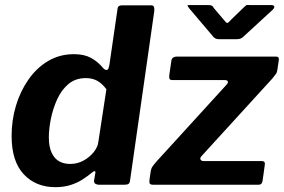

<svg xmlns="http://www.w3.org/2000/svg" viewBox="-20 -764 1173 794"><path d="M389 0Q381 0 374.5 -4Q368 -8 369 -18L374 -47Q376 -55 372 -56Q368 -57 360 -50Q342 -35 320 -21Q298 -7 270.5 1.5Q243 10 209 10Q128 10 78 -43.5Q28 -97 28 -202Q28 -267 46 -327Q64 -387 98 -435.5Q132 -484 179.5 -512Q227 -540 286 -540Q328 -540 356.5 -524.5Q385 -509 408 -481Q416 -473 423 -475Q430 -477 433 -500L466 -727Q467 -736 472 -739Q477 -742 485 -742H607Q620 -742 618 -718L518 -19Q517 -8 512 -4Q507 0 494 0ZM420 -395Q402 -419 382 -430Q362 -441 335 -441Q292 -441 263 -416.5Q234 -392 216.5 -353.5Q199 -315 190.5 -273Q182 -231 182 -196Q182 -157 193.5 -132.5Q205 -108 224.5 -97Q244 -86 270 -86Q300 -86 325.5 -100Q351 -114 368 -135.5Q385 -157 387 -179ZM615 0Q603 0 600 -4Q597 -8 598 -19L603 -54Q605 -67 610 -74.5Q615 -82 628 -97L918 -415Q924 -422 922 -427.5Q920 -433 907 -433H693Q683 -433 681 -438Q679 -443 680 -453L689 -515Q691 -523 697 -526.5Q703 -530 710 -530H1122Q1135 -530 1133 -516L1127 -475Q1126 -465 1120.5 -457.5Q1115 -450 1106 -439L813 -118Q806 -110 809.5 -104Q813 -98 821 -98H1062Q1078 -98 1075 -82L1066 -17Q1065 -10 1061.5 -5Q1058 0 1047 0H615ZM993 -738Q999 -744 1003.5 -743.5Q1008 -743 1016 -743H1102Q1112 -743 1114 -737.5Q1116 -732 1108 -724L984 -610Q979 -606 973.5 -604Q968 -602 959 -602H886Q874 -602 867.5 -607Q861 -612 857 -618L762 -730Q757 -737 755.5 -740Q754 -743 762 -743H843Q851 -743 856 -740.5Q861 -738 864 -731L909 -678Q918 -666 923 -670Q928 -674 938 -685Z"/></svg>

Font: Libre Franklin
Style: Bold Italic
Weight: 700
Italic angle: -8°
Designer: Pablo Impallari, Rodrigo Fuenzalida, Nhung Nguyen
Foundry: Impallari Type
Version: Version 3.000